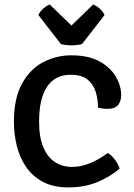

<svg xmlns="http://www.w3.org/2000/svg" viewBox="-20 -798 578 831"><path d="M404.4 -331.8Q404 -368.9 393.8 -401.6Q383.6 -434.4 358 -454.4Q332.4 -474.4 286.4 -474.4Q218.4 -474.4 183.8 -422.8Q149.2 -371.2 149.2 -270.7Q149.2 -203.9 167.6 -160.6Q185.9 -117.4 218 -96.5Q250.1 -75.6 291.5 -75.6Q330.4 -75.6 369.8 -91.7Q409.1 -107.8 446.6 -135.9Q458.1 -129.5 468.6 -117.8Q479.1 -106.1 486.9 -92.8Q494.7 -79.6 497.7 -68.2Q459.4 -34.4 402.9 -10.6Q346.4 13.1 276.4 13.1Q210.6 13.1 165.4 -11.1Q120.2 -35.4 92.5 -76.1Q64.8 -116.9 52.5 -167.6Q40.2 -218.3 40.2 -271.1Q40.2 -372 75 -435.4Q109.9 -498.9 166.6 -528.7Q223.3 -558.6 289 -558.6Q363.1 -558.6 410.7 -532.2Q458.3 -505.9 481.4 -466.1Q504.4 -426.4 504.4 -386.4Q504.4 -359.7 490.8 -343.3Q477.1 -326.9 443.5 -326.9Q433.6 -326.9 424.1 -328.3Q414.6 -329.6 404.4 -331.8ZM243.5 -607.2 146.2 -732.9Q153.6 -749.5 168.5 -762Q183.4 -774.5 195.5 -778.4L289.3 -687.4L383 -778.4Q395.1 -774.5 410 -762Q424.9 -749.5 432.5 -732.9L335 -607.2Q325.7 -604.7 313.7 -603.3Q301.7 -601.8 289.3 -601.8Q276.9 -601.8 264.9 -603.3Q252.8 -604.7 243.5 -607.2Z"/></svg>

Font: Signika SC
Style: Regular
Weight: 300
Designer: Anna Giedryś
Foundry: Anna Giedryś
Version: Version 2.000